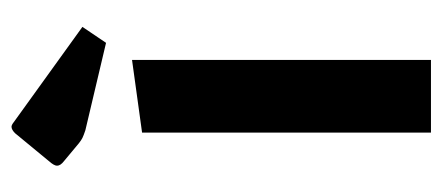

<svg xmlns="http://www.w3.org/2000/svg" viewBox="-232 -518 750 325"><g transform="rotate(-90 142.5 -355.0)"><path d="M81 -489 204 -506V0H81ZM233 -550 85 -585Q76 -588 72 -590Q68 -592 63 -596L33 -621Q25 -627 25 -633Q25 -638 33 -647L80 -704Q86 -710 91 -710Q94 -710 99 -706L260 -590Z"/></g></svg>

Font: Changa ExtraLight Medium
Style: Regular
Weight: 500
Version: Version 3.002; ttfautohint (v1.8.2)